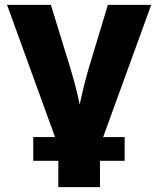

<svg xmlns="http://www.w3.org/2000/svg" viewBox="-20 -559 645 783"><path d="M220.7 44.9 8.8 -539.1H187.5L267.6 -278.8Q283.7 -226.1 296.4 -171.6Q309.1 -117.2 321.8 -57.6H288.6Q301.3 -117.2 313.5 -171.4Q325.7 -225.6 341.3 -278.8L419.9 -539.1H596.7L384.3 44.9ZM217.8 204.1V-3.4H387.7V204.1ZM115.7 96.7V0H488.3V96.7Z"/></svg>

Font: Inter 18pt ExtraBold
Style: Regular
Weight: 800
Designer: Rasmus Andersson
Foundry: rsms
Version: Version 4.001;git-66647c0bb